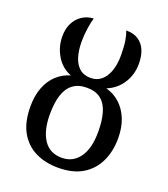

<svg xmlns="http://www.w3.org/2000/svg" viewBox="-135 -820 809 925"><g transform="rotate(20 269.5 -357.0)"><path d="M269 10Q204 10 153 -15Q102 -40 73 -91.5Q44 -143 44 -223Q44 -278 60.5 -320.5Q77 -363 107 -390.5Q137 -418 176 -429Q127 -448 100 -493.5Q73 -539 73 -592Q73 -625 83 -650Q93 -675 110 -691.5Q127 -708 147 -716Q167 -724 186 -724Q179 -703 174 -668Q169 -633 169 -601Q169 -556 179.5 -522Q190 -488 212 -469Q234 -450 269 -450Q301 -450 323.5 -469Q346 -488 358 -522Q370 -556 370 -600Q370 -647 365.5 -675Q361 -703 353 -724Q391 -724 415.5 -708Q440 -692 452.5 -663Q465 -634 465 -593Q465 -538 436.5 -493.5Q408 -449 358 -429Q399 -418 429.5 -390Q460 -362 477 -319.5Q494 -277 494 -221Q494 -156 469.5 -103.5Q445 -51 395.5 -20.5Q346 10 269 10ZM270 -41Q326 -41 359.5 -86.5Q393 -132 393 -219Q393 -276 381 -316.5Q369 -357 342 -378.5Q315 -400 270 -400Q226 -400 198 -378.5Q170 -357 157.5 -316.5Q145 -276 145 -219Q145 -136 176.5 -88.5Q208 -41 270 -41Z"/></g></svg>

Font: Noto Serif ExtraCondensed
Style: Regular
Weight: 400
Width: 2
Designer: Monotype Design Team
Foundry: Monotype Imaging Inc.
Version: Version 2.013